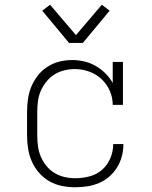

<svg xmlns="http://www.w3.org/2000/svg" viewBox="-20 -781 640 809"><path d="M298 8Q269 8 241 2.5Q213 -3 188.5 -17Q164 -31 145 -52.5Q126 -74 114.5 -100Q103 -126 98.5 -154Q94 -182 94 -210V-310Q94 -337 98 -364.5Q102 -392 112.5 -417Q123 -442 140 -463.5Q157 -485 180.5 -500Q204 -515 230.5 -521.5Q257 -528 285 -528Q310 -528 335.5 -522Q361 -516 383.5 -503Q406 -490 424.5 -471.5Q443 -453 455 -431V-520H498V-339H455Q455 -370 442.5 -398.5Q430 -427 407.5 -448Q385 -469 355.5 -479.5Q326 -490 295 -490Q273 -490 250.5 -484.5Q228 -479 209 -467Q190 -455 175.5 -437Q161 -419 152 -398.5Q143 -378 140 -355.5Q137 -333 137 -310V-210Q137 -187 140 -164.5Q143 -142 152 -121Q161 -100 175.5 -82Q190 -64 210 -52Q230 -40 252.5 -35Q275 -30 298 -30Q328 -30 358 -38Q388 -46 410.5 -66Q433 -86 445 -114.5Q457 -143 457 -174H500Q500 -148 493.5 -123Q487 -98 473.5 -76Q460 -54 440.5 -37Q421 -20 397.5 -10Q374 0 348.5 4Q323 8 298 8ZM271 -600 158 -736 191 -761 300 -633 409 -761 442 -736 329 -600Z"/></svg>

Font: Iosevka Etoile Extralight
Style: Regular
Weight: 200
Designer: Belleve Invis
Foundry: Belleve Invis
Version: Version 22.1.2; ttfautohint (v1.8.4)